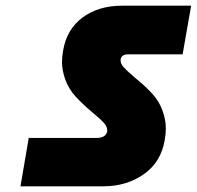

<svg xmlns="http://www.w3.org/2000/svg" viewBox="-20 -692 692 675"><path d="M52 -37 81 -207H318Q335 -207 344.5 -212.5Q354 -218 357 -230Q357 -232 357 -234Q357 -246 346.5 -258.5Q336 -271 307 -295Q269 -327 245 -353.5Q221 -380 209.5 -412.5Q198 -445 198 -474Q198 -493 202 -515Q215 -590 271 -631Q327 -672 409 -672H652L622 -501H431Q407 -501 404 -483Q404 -481 404 -479Q404 -468 414 -456.5Q424 -445 452 -421Q490 -390 514.5 -363.5Q539 -337 551 -304Q563 -271 563 -241Q563 -221 559 -199Q546 -122 485.5 -79.5Q425 -37 343 -37Z"/></svg>

Font: Fz Poppins Black
Style: Italic
Weight: 900
Italic angle: -10°
Designer: Ninad Kale (Devanagari), Jonny Pinhorn (Latin)
Foundry: Indian Type Foundry
Version: Vit hóa bi Vntype.Com & FontZin.Com